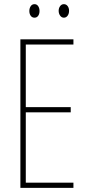

<svg xmlns="http://www.w3.org/2000/svg" viewBox="-20 -996 421 923"><path d="M333 -93H78V-807H333V-782H104V-481H320V-456H104V-118H333ZM121 -943Q121 -956 127.5 -966Q134 -976 146 -976Q157 -976 163.5 -966.5Q170 -957 170 -943Q170 -929 163.5 -920Q157 -911 146 -911Q134 -911 127.5 -920.5Q121 -930 121 -943ZM262 -944Q262 -957 269 -966.5Q276 -976 287 -976Q298 -976 305 -967Q312 -958 312 -944Q312 -930 305 -920.5Q298 -911 287 -911Q276 -911 269 -921Q262 -931 262 -944Z"/></svg>

Font: Noto Sans Kannada UI ExtraCondensed Thin
Style: Regular
Weight: 100
Width: 2
Designer: Jelle Bosma - Monotype Design Team
Foundry: Monotype Imaging Inc.
Version: Version 2.005; ttfautohint (v1.8.4.7-5d5b)